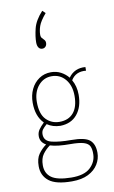

<svg xmlns="http://www.w3.org/2000/svg" viewBox="-105 -865 648 1090"><g transform="rotate(-10 219.0 -319.5)"><path d="M208 -150Q165 -151 133 -173Q115 -157 107.5 -146.5Q100 -136 100 -120Q100 -81 143 -70.5Q186 -60 255 -60Q334 -60 361.5 -36.5Q389 -13 389 37Q389 72 370 103Q351 134 313.5 153Q276 172 219 172Q127 172 87 140.5Q47 109 47 55Q47 11 65 -14.5Q83 -40 110 -60Q77 -78 77 -113Q77 -134 88.5 -150.5Q100 -167 119 -185Q76 -228 76 -306Q76 -349 92.5 -383.5Q109 -418 139 -438.5Q169 -459 208 -459Q239 -459 264.5 -445.5Q290 -432 308 -410Q343 -459 406 -454V-433Q347 -439 319 -393Q341 -355 341 -306Q341 -236 306 -193.5Q271 -151 208 -150ZM208 -173Q260 -173 288.5 -206.5Q317 -240 317 -304Q317 -363 286.5 -399.5Q256 -436 208 -436Q161 -436 130.5 -399.5Q100 -363 100 -306Q100 -237 131 -205Q162 -173 208 -173ZM218 150Q293 151 328 118.5Q363 86 364 42Q365 13 357 -4.5Q349 -22 323 -30Q297 -38 245 -38Q210 -38 181 -41Q152 -44 130 -51Q106 -34 88.5 -10Q71 14 71 54Q71 100 104.5 124.5Q138 149 218 150ZM220 -811 237 -795Q203 -755 194 -728.5Q185 -702 185 -679Q185 -666 191 -659.5Q197 -653 203.5 -646Q210 -639 210 -628Q210 -615 202.5 -607Q195 -599 184 -599Q170 -599 162.5 -610Q155 -621 155 -640Q155 -674 166 -719Q177 -764 220 -811Z"/></g></svg>

Font: Inconsolata SemiCondensed ExtraLight
Style: Regular
Weight: 200
Width: 4
Monospace: yes
Designer: Raph Levien, Cyreal, Brenton Simpson
Foundry: Raph Levien, Cyreal, Google
Version: Version 3.100; ttfautohint (v1.8.4.7-5d5b)